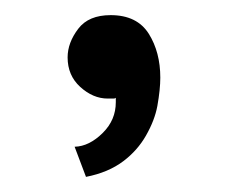

<svg xmlns="http://www.w3.org/2000/svg" viewBox="-20 -127 303 255"><path d="M192.9 -23.9Q192.9 -8.3 189 13.7Q185.5 32.7 173.8 53.2Q162.6 72.8 144 86.9Q124 102.1 94.2 107.9L79.1 67.9Q98.6 67.4 116.7 49.3Q133.8 32.2 133.8 8.8V2.9Q132.8 3.9 130.9 3.9H123Q103.5 3.9 86.4 -11.7Q69.8 -26.9 69.8 -50.8Q69.8 -70.3 84 -88.9Q97.7 -106.9 127 -106.9Q162.1 -106.9 177.7 -82Q192.9 -57.6 192.9 -23.9Z"/></svg>

Font: Post Grotesk Regular
Style: Regular
Weight: 500
Version: 0.900; ttfautohint (v0.96) -l 8 -r 50 -G 200 -x 14 -w "gGD" 